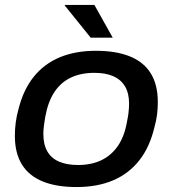

<svg xmlns="http://www.w3.org/2000/svg" viewBox="-20 -743 697 775"><path d="M289 12Q208 12 152.5 -10.5Q97 -33 68.5 -79Q40 -125 40 -195Q40 -222 43.5 -248.5Q47 -275 54 -300Q74 -381 116.5 -433.5Q159 -486 222 -512Q285 -538 367 -538Q448 -538 504 -515.5Q560 -493 588.5 -447Q617 -401 617 -331Q617 -305 614 -281Q611 -257 604 -232Q585 -150 542.5 -96Q500 -42 436.5 -15Q373 12 289 12ZM295 -77Q349 -77 389.5 -96.5Q430 -116 456.5 -155Q483 -194 493 -254Q497 -273 498.5 -286Q500 -299 500.5 -308Q501 -317 501 -325Q501 -367 484.5 -394.5Q468 -422 437 -435.5Q406 -449 361 -449Q307 -449 266.5 -430Q226 -411 200 -372Q174 -333 163 -273Q160 -254 158 -241Q156 -228 155.5 -219Q155 -210 155 -202Q155 -160 171 -132Q187 -104 218.5 -90.5Q250 -77 295 -77ZM346 -591 242 -720V-723H361L435 -591Z"/></svg>

Font: Archivo SemiExpanded Medium
Style: Italic
Weight: 500
Width: 6
Italic angle: -10°
Designer: Hector Gatti
Foundry: Omnibus-Type
Version: Version 2.001